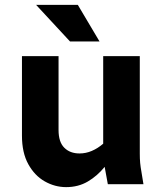

<svg xmlns="http://www.w3.org/2000/svg" viewBox="-20 -755 668 787"><path d="M70 -199V-525H220V-222Q220 -173 243.5 -149.5Q267 -126 306 -126Q332 -126 356.5 -136.5Q381 -147 403 -166V-525H553V-125Q553 -104 554.5 -87.5Q556 -71 560 -49L568 0H422L409 -71Q379 -34 340 -11Q301 12 251 12Q205 12 163.5 -11.5Q122 -35 96 -82Q70 -129 70 -199ZM128 -735H299L388 -585H267Z"/></svg>

Font: Radio Canada
Style: Regular
Weight: 400
Designer: Charles Daoud, Etienne Aubert Bonn, Alexandre Saumier Demers, Jacques Le Bailly
Foundry: Radio-Canada
Version: Version 2.104;gftools[0.9.28.dev5+ged2979d]